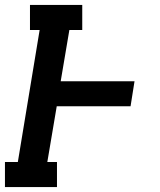

<svg xmlns="http://www.w3.org/2000/svg" viewBox="-24 -755 644 775"><path d="M-4 0V-101H48L136 -634H97V-735H308V-634H256L221 -427H519L503 -326H205L167 -101H206V0Z"/></svg>

Font: Iosevka Curly Slab ExObl
Style: Bold
Weight: 700
Width: 7
Italic angle: -9°
Monospace: yes
Designer: Belleve Invis
Foundry: Belleve Invis
Version: Version 11.0.0; ttfautohint (v1.8.3)